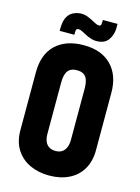

<svg xmlns="http://www.w3.org/2000/svg" viewBox="-131 -951 757 1036"><g transform="rotate(15 247.5 -433.5)"><path d="M312 -875V-865Q312 -857 310.5 -849Q309 -841 298 -841Q291 -841 283.5 -844.5Q276 -848 270 -851Q260 -856 254 -859.5Q248 -863 238 -867Q214 -878 193.5 -878Q173 -878 156 -871Q134 -863 122 -846.5Q110 -830 106 -810.5Q102 -791 102 -771V-758H184V-769Q184 -779 186 -786Q188 -793 199 -793Q204 -793 211.5 -790.5Q219 -788 226 -784Q231 -781 243 -775Q255 -769 259 -767Q269 -763 280.5 -759.5Q292 -756 307 -756Q353 -756 373.5 -785.5Q394 -815 394 -852V-875ZM36 -508V-186Q36 -121 64.5 -77Q93 -33 141 -11Q189 11 248 11Q311 11 358.5 -12.5Q406 -36 432 -80.5Q458 -125 458 -186V-507Q458 -605 403 -661Q348 -717 249 -717Q150 -717 93 -663.5Q36 -610 36 -508ZM182 -205V-487Q182 -520 189 -539.5Q196 -559 210.5 -568Q225 -577 247 -577Q271 -577 285.5 -568Q300 -559 306.5 -539.5Q313 -520 313 -488V-205Q313 -181 305.5 -163Q298 -145 283.5 -135.5Q269 -126 248 -126Q227 -126 212 -135Q197 -144 189.5 -161.5Q182 -179 182 -205Z"/></g></svg>

Font: Advent Pro ExtraBold
Style: Regular
Weight: 800
Designer: VivaRado, Andreas Kalpakidis
Foundry: VivaRado, Andreas Kalpakidis
Version: Version 3.000